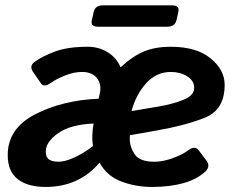

<svg xmlns="http://www.w3.org/2000/svg" viewBox="-20 -700 895 729"><path d="M352.1 -598.6Q322.8 -598.6 328.6 -623L335.9 -655.3Q341.8 -679.7 370.6 -679.7H633.3Q662.6 -679.7 657.2 -655.3L649.9 -623Q644 -598.6 614.7 -598.6ZM9.3 -111.3Q9.3 -211.9 112.8 -265.6Q216.3 -319.3 354.5 -325.2L358.9 -344.7Q366.7 -379.9 348.1 -403.3Q329.6 -426.8 291.5 -426.8Q260.3 -426.8 226.8 -413.3Q193.4 -399.9 172.9 -385.3Q147 -366.7 135.7 -383.3L105 -427.7Q89.8 -449.7 112.3 -465.8Q140.6 -486.3 189 -504.4Q237.3 -522.5 313.5 -522.5Q354.5 -522.5 387.9 -502.2Q421.4 -481.9 437.5 -445.3H439Q484.9 -487.8 527.8 -505.1Q570.8 -522.5 627.4 -522.5Q726.1 -522.5 779.5 -478.5Q833 -434.6 833 -377.9Q833 -284.2 759.8 -253.9Q688.5 -224.6 572.8 -204.1L473.1 -186.5Q472.7 -180.2 472.7 -172.9Q472.7 -141.6 491.7 -113.8Q510.7 -85.9 565.9 -85.9Q598.6 -85.9 635.7 -99.4Q672.9 -112.8 694.8 -129.4Q720.2 -148.4 734.4 -129.4L763.2 -91.3Q780.8 -68.4 759.3 -48.3Q727.5 -19 676.3 -4.6Q625 9.8 557.1 9.8Q494.6 9.8 439.9 -11.2Q385.3 -32.2 358.4 -82H357.4Q320.8 -38.1 269.5 -14.2Q218.3 9.8 153.3 9.8Q85 9.8 47.1 -20Q9.3 -49.8 9.3 -111.3ZM153.8 -125Q153.8 -103 166 -94.5Q178.2 -85.9 202.6 -85.9Q226.6 -85.9 261.5 -101.6Q296.4 -117.2 333 -145.5Q326.7 -182.6 335.4 -231Q247.1 -227.1 200.4 -194.1Q153.8 -161.1 153.8 -125ZM479.5 -278.3 584 -295.9Q633.3 -304.2 675.3 -320.6Q717.3 -336.9 717.3 -366.7Q717.3 -393.6 690.9 -410.2Q664.6 -426.8 628.9 -426.8Q573.7 -426.8 534.9 -383.8Q496.1 -340.8 479.5 -278.3Z"/></svg>

Font: Istok
Style: Bold Italic
Weight: 700
Italic angle: -13°
Designer: Andrey V. Panov
Foundry: Andrey V. Panov
Version: Version 1.0.3